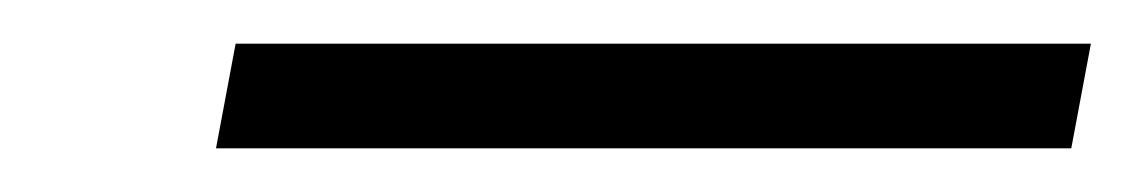

<svg xmlns="http://www.w3.org/2000/svg" viewBox="-20 -320 520 88"><path d="M88 -300H480L471 -252H79Z"/></svg>

Font: Overused Grotesk Light
Style: Italic
Weight: 300
Italic angle: -10°
Version: Version 0.003